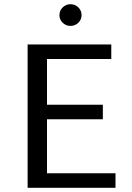

<svg xmlns="http://www.w3.org/2000/svg" viewBox="-20 -891 625 911"><path d="M111 0ZM528 -69V0H111V-680H508V-611H203V-394H468V-325H203V-69ZM262 -819Q262 -841 277.5 -856Q293 -871 314 -871Q336 -871 351.5 -856Q367 -841 367 -819Q367 -798 351.5 -783Q336 -768 314 -768Q293 -768 277.5 -783Q262 -798 262 -819Z"/></svg>

Font: Martel Sans
Style: Regular
Weight: 400
Designer: Dan Reynolds and Mathieu Réguer
Foundry: Dan Reynolds and Mathieu Réguer
Version: Version 1.002; ttfautohint (v1.1) -l 5 -r 5 -G 72 -x 0 -D la